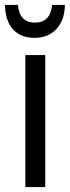

<svg xmlns="http://www.w3.org/2000/svg" viewBox="-38 -761 284 781"><path d="M65 0V-537H146V0ZM102 -607Q47 -607 15.5 -641Q-16 -675 -18 -741H35Q41 -669 104 -669Q167 -669 174 -741H226Q225 -679 191.5 -643Q158 -607 102 -607Z"/></svg>

Font: Noto Sans UI Cond
Style: Regular
Weight: 400
Width: 3
Designer: Monotype Design Team
Foundry: Monotype Imaging Inc.
Version: Version 1.001